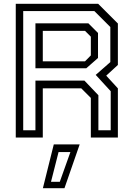

<svg xmlns="http://www.w3.org/2000/svg" viewBox="-20 -720 694 1005"><path d="M62.5 0V-700H494L597 -597V-380L536 -324L597 -257.5V0H455.5V-207.5L405.5 -257.5H204V0ZM101.5 -38H165.5V-298H422L495 -221.5V-38H559.5V-242.5L481 -328L557.5 -395V-578.5L474 -662H101.5ZM204 -399H425L455.5 -430V-528L425 -558.5H204ZM165.5 -362.5V-598H442.5L493 -547.5V-416.5L431.5 -362.5ZM204.5 265 261.5 36H397L317.5 265ZM247 231.5H293L348.5 76H286.5Z"/></svg>

Font: Tourney Thin
Style: Regular
Weight: 400
Version: Version 1.015